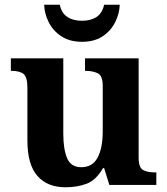

<svg xmlns="http://www.w3.org/2000/svg" viewBox="-20 -783 707 813"><path d="M258 10Q180 10 138 -38.5Q96 -87 96 -188V-412Q96 -456 80 -469.5Q64 -483 28 -483H26V-536H248V-216Q248 -152 264 -113.5Q280 -75 324 -75Q372 -75 393.5 -116Q415 -157 415 -227V-419Q415 -463 393.5 -473Q372 -483 343 -483H340V-536H567V-116Q567 -73 586 -63Q605 -53 634 -53H642V0H443L421 -71H416Q386 -19 345.5 -4.5Q305 10 258 10ZM327 -606Q275 -606 239.5 -629.5Q204 -653 186 -689.5Q168 -726 167 -763H233Q241 -727 265.5 -711Q290 -695 327 -695Q364 -695 388.5 -711Q413 -727 421 -763H487Q486 -726 468 -689.5Q450 -653 415 -629.5Q380 -606 327 -606Z"/></svg>

Font: Noto Serif Toto
Style: Bold
Weight: 700
Designer: Monotype Design Team
Foundry: Monotype Imaging Inc.
Version: Version 2.001; ttfautohint (v1.8.4.7-5d5b)